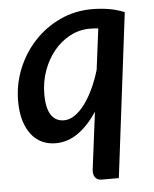

<svg xmlns="http://www.w3.org/2000/svg" viewBox="-51 -561 618 773"><g transform="rotate(-5 258.5 -174.5)"><path d="M368 -438Q359.5 -439 351.2 -439.5Q343 -440 334.5 -440Q291 -440 253.5 -420Q216 -400 188.2 -366Q160.5 -332 144.5 -287.2Q128.5 -242.5 128.5 -193Q128.5 -136 146.8 -108.8Q165 -81.5 198.5 -81.5Q221 -81.5 242.2 -96Q263.5 -110.5 282.8 -136.2Q302 -162 318.5 -197Q335 -232 347 -272.5ZM325.5 -105.5Q291.5 -53 249.2 -22.8Q207 7.5 157 7.5Q127.5 7.5 102.5 -4Q77.5 -15.5 59.5 -38.5Q41.5 -61.5 31.2 -95.2Q21 -129 21 -173.5Q21 -242 46.2 -304.2Q71.5 -366.5 115.8 -414Q160 -461.5 219.8 -489.5Q279.5 -517.5 349 -517.5Q383 -517.5 415.8 -512.2Q448.5 -507 480 -494L398 169.5H329Q318.5 169.5 311.8 165.8Q305 162 301.2 155.8Q297.5 149.5 296.2 142Q295 134.5 296 127Z"/></g></svg>

Font: Lato 2
Style: Italic
Weight: 600
Italic angle: -7°
Designer: Lukasz Dziedzic with Adam Twardoch and Botio Nikoltchev
Foundry: tyPoland Lukasz Dziedzic
Version: Version 2.015; 2015-08-06; http://www.latofonts.com/